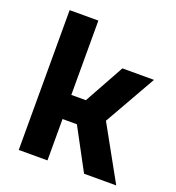

<svg xmlns="http://www.w3.org/2000/svg" viewBox="-132 -836 865 942"><g transform="rotate(20 300.0 -365.0)"><path d="M71 0V-730H221V-342H297L412 -550H577L424 -281L580 0H412L296 -216H221V0Z"/></g></svg>

Font: JetBrains Mono NL ExtraBold
Style: Regular
Weight: 800
Designer: Philipp Nurullin, Konstantin Bulenkov
Foundry: JetBrains
Version: Version 2.304; ttfautohint (v1.8.4.7-5d5b)